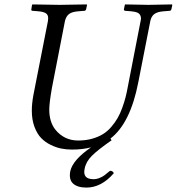

<svg xmlns="http://www.w3.org/2000/svg" viewBox="-20 -667 800 869"><path d="M306 10Q281 10 258 5.5Q235 1 210 -11Q185 -23 166.5 -42Q148 -61 136 -93Q124 -125 124 -166Q124 -198 131 -236L197 -572Q198 -579 198 -585Q198 -600 187.5 -607Q177 -614 153 -616L128 -618Q120 -618 122 -626L125 -645L128 -647Q218 -645 249 -645Q282 -645 372 -647L374 -645L370 -626Q368 -618 361 -618L336 -616Q306 -614 292.5 -603.5Q279 -593 274 -572L215 -269Q203 -201 203 -171Q203 -116 230 -81Q270 -31 334 -31Q368 -31 396.5 -39Q425 -47 446 -60Q467 -73 484 -93Q501 -113 512.5 -133Q524 -153 533.5 -179.5Q543 -206 548.5 -227.5Q554 -249 559 -277L616 -570Q618 -578 618 -584Q618 -590 616 -595Q614 -600 611 -603.5Q608 -607 602.5 -609.5Q597 -612 590 -613.5Q583 -615 573 -616L547 -618Q544 -618 542 -620.5Q540 -623 541 -626L545 -645L547 -647Q637 -645 652 -645Q668 -645 758 -647L760 -645L756 -626Q754 -618 747 -618L722 -616Q692 -614 678 -603Q664 -592 660 -570L606 -295Q570 -109 480 -40L485 -32Q423 11 396 38Q369 65 363 97Q353 144 403 144Q417 144 430.5 138.5Q444 133 452.5 126.5Q461 120 478 106Q491 106 495 117Q439 182 371 182Q331 182 311 164Q291 146 298 108Q309 57 392 0Q353 10 306 10Z"/></svg>

Font: Linux Libertine O
Style: Italic
Weight: 400
Italic angle: -12°
Designer: Philipp H. Poll
Foundry: Philipp H. Poll
Version: Version 5.1.6